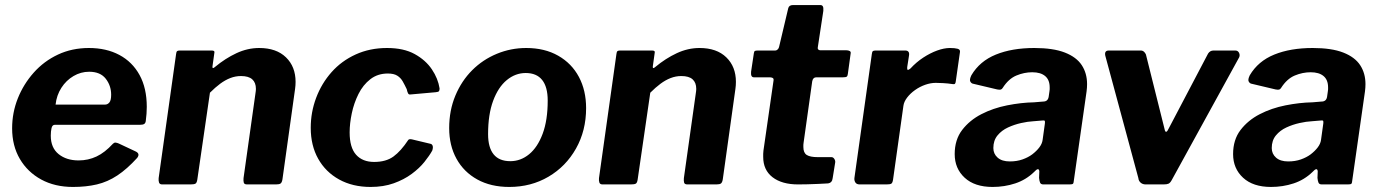

<svg xmlns="http://www.w3.org/2000/svg" viewBox="-20 -730 5457 760"><path d="M269 10Q197 10 143 -19.5Q89 -49 58.5 -101Q28 -153 28 -222Q28 -284 50.5 -340.5Q73 -397 113.5 -442.5Q154 -488 209.5 -514Q265 -540 332 -540Q401 -540 452.5 -512.5Q504 -485 532.5 -433Q561 -381 561 -307Q561 -294 560 -280Q559 -266 557 -251Q556 -243 551 -239.5Q546 -236 534 -236H197Q187 -236 184 -223Q181 -210 181 -193Q181 -145 212 -120Q243 -95 291 -95Q329 -95 362 -110.5Q395 -126 427 -161Q432 -166 437.5 -165.5Q443 -165 450 -162L516 -131Q536 -122 523 -105Q483 -61 444.5 -35.5Q406 -10 363.5 0Q321 10 269 10ZM396 -316Q406 -316 413 -324.5Q420 -333 420 -355Q420 -391 398.5 -418.5Q377 -446 333 -446Q300 -446 271 -429Q242 -412 223 -382.5Q204 -353 200 -316Z M622 0Q612 0 609.5 -7.5Q607 -15 608 -25L677 -516Q678 -525 681 -527.5Q684 -530 691 -530H819Q825 -530 827.5 -527.5Q830 -525 828 -517L821 -467Q820 -455 831 -465Q872 -499 916 -519.5Q960 -540 1006 -540Q1074 -540 1112 -503Q1150 -466 1150 -406Q1150 -399 1149.5 -392Q1149 -385 1148 -378L1098 -20Q1096 -8 1091 -4Q1086 0 1073 0H958Q947 0 945 -7Q943 -14 944 -25L991 -359Q992 -365 992.5 -370Q993 -375 993 -378Q993 -403 978.5 -416Q964 -429 934 -429Q912 -429 891.5 -421Q871 -413 851.5 -398.5Q832 -384 811 -363L761 -19Q759 -6 753.5 -3Q748 0 734 0H622Z M1512 -540Q1578 -540 1621.5 -516Q1665 -492 1689.5 -455.5Q1714 -419 1720 -380Q1720 -372 1717.5 -369Q1715 -366 1705 -365L1604 -356Q1598 -355 1595 -361Q1592 -367 1590 -377Q1582 -394 1574 -408Q1566 -422 1552.5 -430.5Q1539 -439 1515 -439Q1475 -439 1446 -416.5Q1417 -394 1399 -358Q1381 -322 1372.5 -281.5Q1364 -241 1364 -206Q1364 -146 1389.5 -117.5Q1415 -89 1461 -89Q1508 -89 1537.5 -110.5Q1567 -132 1596 -176Q1600 -181 1612 -178L1683 -161Q1690 -160 1692.5 -153Q1695 -146 1691 -134Q1680 -114 1660 -89Q1640 -64 1609.5 -41.5Q1579 -19 1538.5 -4.5Q1498 10 1447 10Q1376 10 1322.5 -19.5Q1269 -49 1239.5 -101.5Q1210 -154 1210 -224Q1210 -286 1231.5 -343Q1253 -400 1292.5 -444.5Q1332 -489 1388 -514.5Q1444 -540 1512 -540Z M1996 10Q1923 10 1869.5 -19.5Q1816 -49 1787 -101.5Q1758 -154 1758 -223Q1758 -293 1782.5 -351.5Q1807 -410 1849 -452Q1891 -494 1946.5 -517Q2002 -540 2063 -540Q2136 -540 2189.5 -509.5Q2243 -479 2271.5 -425.5Q2300 -372 2300 -302Q2300 -213 2260 -142Q2220 -71 2151 -30.5Q2082 10 1996 10ZM2000 -92Q2041 -92 2074.5 -119.5Q2108 -147 2128 -200.5Q2148 -254 2148 -332Q2148 -386 2126 -413.5Q2104 -441 2061 -441Q2020 -441 1986 -413Q1952 -385 1932 -331Q1912 -277 1912 -199Q1912 -146 1934 -119Q1956 -92 2000 -92Z M2365 0Q2355 0 2352.5 -7.5Q2350 -15 2351 -25L2420 -516Q2421 -525 2424 -527.5Q2427 -530 2434 -530H2562Q2568 -530 2570.5 -527.5Q2573 -525 2571 -517L2564 -467Q2563 -455 2574 -465Q2615 -499 2659 -519.5Q2703 -540 2749 -540Q2817 -540 2855 -503Q2893 -466 2893 -406Q2893 -399 2892.5 -392Q2892 -385 2891 -378L2841 -20Q2839 -8 2834 -4Q2829 0 2816 0H2701Q2690 0 2688 -7Q2686 -14 2687 -25L2734 -359Q2735 -365 2735.5 -370Q2736 -375 2736 -378Q2736 -403 2721.5 -416Q2707 -429 2677 -429Q2655 -429 2634.5 -421Q2614 -413 2594.5 -398.5Q2575 -384 2554 -363L2504 -19Q2502 -6 2496.5 -3Q2491 0 2477 0H2365Z M3139 0Q3075 0 3038 -28.5Q3001 -57 3001 -109Q3001 -115 3001 -121Q3001 -127 3002 -134L3042 -412Q3043 -419 3038.5 -421.5Q3034 -424 3026 -424H2964Q2951 -424 2953 -446L2964 -519Q2965 -527 2968.5 -528.5Q2972 -530 2980 -530H3049Q3054 -530 3058.5 -534.5Q3063 -539 3064 -545L3100 -697Q3103 -710 3119 -710H3227Q3234 -710 3237 -705Q3240 -700 3239 -687L3217 -542Q3216 -537 3219 -534Q3222 -531 3227 -531H3330Q3338 -531 3343.5 -528Q3349 -525 3347 -517L3336 -437Q3335 -429 3331.5 -426.5Q3328 -424 3317 -424H3211Q3198 -424 3195 -408L3161 -166Q3160 -161 3160 -157Q3160 -153 3160 -148Q3160 -125 3173.5 -116.5Q3187 -108 3217 -108H3271Q3278 -108 3282.5 -101Q3287 -94 3286 -87L3276 -25Q3274 -6 3257 -4Q3240 -3 3218.5 -2Q3197 -1 3176 -0.5Q3155 0 3139 0Z M3383 0Q3371 0 3366 -7.5Q3361 -15 3362 -25L3431 -516Q3432 -525 3435 -527.5Q3438 -530 3445 -530H3564Q3572 -530 3576 -525Q3580 -520 3578 -509L3571 -464Q3570 -454 3573.5 -453.5Q3577 -453 3584 -459Q3607 -484 3634.5 -502Q3662 -520 3689.5 -530Q3717 -540 3740 -540Q3760 -540 3770.5 -537Q3781 -534 3780 -525L3764 -413Q3763 -402 3760.5 -399Q3758 -396 3752 -397Q3732 -400 3713.5 -401Q3695 -402 3684 -402Q3664 -402 3642.5 -394.5Q3621 -387 3602 -373.5Q3583 -360 3570.5 -343.5Q3558 -327 3556 -311L3515 -19Q3513 -6 3508 -3Q3503 0 3489 0H3383Z M4073 -49Q4041 -18 3998.5 -4Q3956 10 3909 10Q3838 10 3798.5 -26.5Q3759 -63 3759 -120Q3759 -177 3788.5 -215.5Q3818 -254 3864.5 -278Q3911 -302 3966.5 -313Q4022 -324 4073 -325L4109 -328Q4128 -328 4131 -347L4134 -368Q4135 -372 4135 -376.5Q4135 -381 4135 -384Q4135 -414 4117 -429Q4099 -444 4066 -444Q4034 -444 4003 -431Q3972 -418 3949 -382Q3946 -377 3941.5 -375.5Q3937 -374 3927 -376L3830 -399Q3824 -401 3820.5 -408Q3817 -415 3825 -432Q3858 -488 3922 -514Q3986 -540 4074 -540Q4149 -540 4195 -522Q4241 -504 4262 -472Q4283 -440 4283 -397Q4283 -390 4282.5 -383Q4282 -376 4281 -368L4231 -18Q4230 -5 4227 -2.5Q4224 0 4213 0H4110Q4100 0 4097 -7Q4094 -14 4093 -26L4094 -52Q4092 -70 4073 -49ZM4116 -241Q4117 -249 4115.5 -251.5Q4114 -254 4106 -253L4070 -250Q4049 -249 4022 -243Q3995 -237 3970 -225.5Q3945 -214 3928.5 -194Q3912 -174 3912 -144Q3912 -121 3929 -106Q3946 -91 3977 -91Q4005 -91 4027.5 -99Q4050 -107 4066 -119Q4083 -132 4094 -146.5Q4105 -161 4107 -176Z M4870 -530Q4880 -530 4884.5 -521Q4889 -512 4885 -503L4618 -17Q4612 -6 4605.5 -3Q4599 0 4586 0H4515Q4503 0 4495 -7Q4487 -14 4486 -25L4355 -510Q4351 -530 4369 -530H4496Q4504 -530 4510 -523.5Q4516 -517 4517 -510L4591 -214Q4596 -199 4607 -223L4762 -518Q4770 -530 4783 -530H4870Z M5175 -49Q5143 -18 5100.5 -4Q5058 10 5011 10Q4940 10 4900.5 -26.5Q4861 -63 4861 -120Q4861 -177 4890.5 -215.5Q4920 -254 4966.5 -278Q5013 -302 5068.5 -313Q5124 -324 5175 -325L5211 -328Q5230 -328 5233 -347L5236 -368Q5237 -372 5237 -376.5Q5237 -381 5237 -384Q5237 -414 5219 -429Q5201 -444 5168 -444Q5136 -444 5105 -431Q5074 -418 5051 -382Q5048 -377 5043.5 -375.5Q5039 -374 5029 -376L4932 -399Q4926 -401 4922.5 -408Q4919 -415 4927 -432Q4960 -488 5024 -514Q5088 -540 5176 -540Q5251 -540 5297 -522Q5343 -504 5364 -472Q5385 -440 5385 -397Q5385 -390 5384.5 -383Q5384 -376 5383 -368L5333 -18Q5332 -5 5329 -2.5Q5326 0 5315 0H5212Q5202 0 5199 -7Q5196 -14 5195 -26L5196 -52Q5194 -70 5175 -49ZM5218 -241Q5219 -249 5217.5 -251.5Q5216 -254 5208 -253L5172 -250Q5151 -249 5124 -243Q5097 -237 5072 -225.5Q5047 -214 5030.5 -194Q5014 -174 5014 -144Q5014 -121 5031 -106Q5048 -91 5079 -91Q5107 -91 5129.5 -99Q5152 -107 5168 -119Q5185 -132 5196 -146.5Q5207 -161 5209 -176Z"/></svg>

Font: Libre Franklin Thin
Style: Bold Italic
Weight: 700
Italic angle: -8°
Version: Version 3.000